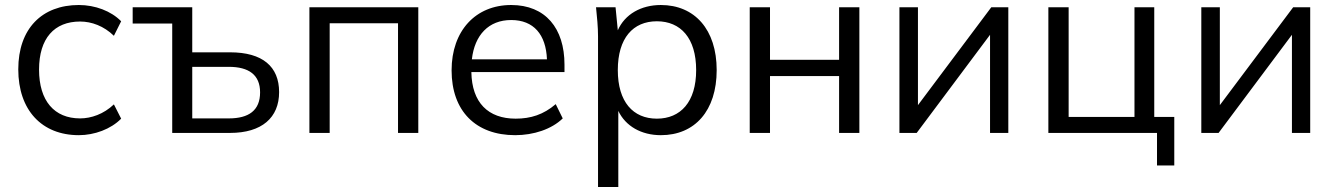

<svg xmlns="http://www.w3.org/2000/svg" viewBox="-20 -531 5334 767"><path d="M295 9C357 9 423 -15 464 -57L435 -114C394 -75 344 -58 300 -58C197 -58 136 -128 136 -253C136 -378 197 -445 300 -445C346 -445 395 -427 435 -388L464 -446C424 -487 360 -511 295 -511C148 -511 53 -417 53 -254C53 -91 147 9 295 9Z M668 0H899C1026 0 1095 -61 1095 -163C1095 -265 1029 -322 899 -322H748V-502H510V-437H668ZM894 -58H748V-264H894C974 -264 1019 -232 1019 -162C1019 -90 974 -58 894 -58Z M1216 0H1297V-438H1570V0H1651V-502H1216Z M2038 9C2112 9 2184 -15 2228 -58L2200 -115C2151 -73 2100 -57 2040 -57C1930 -57 1865 -121 1863 -243H2235V-273C2235 -418 2159 -511 2022 -511C1880 -511 1784 -408 1784 -250C1784 -87 1881 9 2038 9ZM1865 -294C1876 -391 1932 -451 2022 -451C2112 -451 2161 -393 2165 -294Z M2369 -386V216H2450V-88C2479 -27 2542 9 2620 9C2756 9 2843 -89 2843 -251C2843 -413 2755 -511 2620 -511C2541 -511 2476 -474 2448 -410L2439 -502H2361C2365 -463 2369 -423 2369 -386ZM2604 -57C2509 -57 2448 -124 2448 -251C2448 -379 2509 -446 2604 -446C2699 -446 2761 -379 2761 -251C2761 -124 2699 -57 2604 -57Z M2975 0H3056V-227H3332V0H3413V-502H3332V-292H3056V-502H2975Z M3573 0H3642L3935 -392V0H4008V-502H3940L3647 -111V-502H3573Z M4602 130H4671V-64H4591V-502H4512V-64H4249V-502H4168V0H4602Z M4779 0H4848L5141 -392V0H5214V-502H5146L4853 -111V-502H4779Z"/></svg>

Font: Poppy and Pepper
Style: Regular
Weight: 400
Designer: Thy Ha
Foundry: Thy Ha
Version: Version 0.001;Glyphs 3.2 (3227)